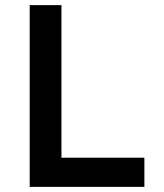

<svg xmlns="http://www.w3.org/2000/svg" viewBox="-20 -730 640 750"><path d="M96 0V-710H220V-114H544V0Z"/></svg>

Font: Geist Mono SemiBold
Style: Regular
Weight: 600
Monospace: yes
Designer: Basement.studio, Andrés Briganti, Mateo Zaragoza
Foundry: Basement.studio, Vercel, Andrés Briganti, Guido Ferreyra, Mateo Zaragoza
Version: Version 1.500; ttfautohint (v1.8.4.7-5d5b)